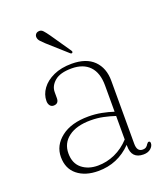

<svg xmlns="http://www.w3.org/2000/svg" viewBox="-121 -714 699 809"><g transform="rotate(-20 228.0 -310.0)"><path d="M53 -99Q53 -151 97.8 -185.8Q142.5 -220.5 220 -220.5Q250.5 -220.5 278.8 -215Q307 -209.5 331 -201.5V-319Q331 -376 302.8 -405.5Q274.5 -435 222.5 -435Q171 -435 146.5 -414Q122 -393 122 -365.5V-338.5Q122 -313.5 98.5 -313.5Q88.5 -313.5 82.5 -321.5Q76.5 -329.5 76.5 -342Q76.5 -371 95 -396.5Q113.5 -422 148 -437.8Q182.5 -453.5 229.5 -453.5Q294.5 -453.5 328.5 -419.8Q362.5 -386 362.5 -329V-46.5Q362.5 -11 388 -11Q398.5 -11 404.2 -15.5Q410 -20 413 -26Q418.5 -33.5 422.5 -33.5Q429.5 -33.5 429.5 -24.5Q429.5 -12 417.2 -1.2Q405 9.5 384.5 9.5Q331 9.5 331 -47.5V-53Q269.5 10 182 10Q124 10 88.5 -18.5Q53 -47 53 -99ZM88 -102.5Q88 -58.5 116.2 -35.2Q144.5 -12 188 -12Q227.5 -12 264.5 -28.5Q301.5 -45 331 -77V-182.5Q307 -190.5 280.2 -196.2Q253.5 -202 223 -202Q159.5 -202 123.8 -175.2Q88 -148.5 88 -102.5ZM186 -596 247.5 -506.5Q252.5 -499 248.5 -496Q244.5 -492.5 239.5 -497L155 -572.5Q145 -582 137.2 -590.2Q129.5 -598.5 128.5 -608Q127.5 -616 132.2 -622.2Q137 -628.5 145.5 -629.5Q157 -631.5 165.5 -622.2Q174 -613 186 -596Z"/></g></svg>

Font: Fraunces 72pt Soft Thin
Style: Regular
Weight: 100
Version: Version 1.000;[b76b70a41]